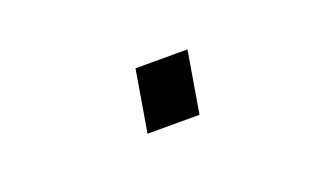

<svg xmlns="http://www.w3.org/2000/svg" viewBox="-30 -478 393 243"><g transform="rotate(-20 166.5 -356.5)"><path d="M141 -315 155 -398H225L211 -315Z"/></g></svg>

Font: Archivo SemiBold Thin
Style: Italic
Weight: 250
Italic angle: -10°
Version: Version 2.001